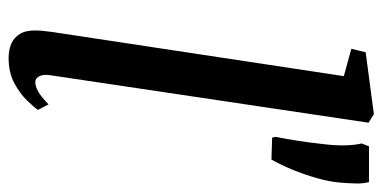

<svg xmlns="http://www.w3.org/2000/svg" viewBox="-236 -622 868 435"><g transform="rotate(90 197.5 -404.0)"><path d="M150 -85Q147.5 -68.5 152.2 -59.5Q157 -50.5 165.5 -50.5Q175 -50.5 186.5 -56.8Q198 -63 216 -80.5L228.5 -56.5Q222.5 -47.5 207.2 -31.8Q192 -16 168 -3Q144 10 110.5 10Q93 10 78.8 4Q64.5 -2 56.2 -15.8Q48 -29.5 48.5 -52Q48.5 -56 49 -62.8Q49.5 -69.5 50.5 -76.8Q51.5 -84 52 -89L152 -749.5L90 -766.5L98 -799L238 -817.5L257.5 -805.5ZM341 -585.5 291.5 -587 289.5 -594.5Q294 -617 298.2 -644Q302.5 -671 306 -703Q309.5 -732 308.8 -754Q308 -776 304.5 -790L311 -806.5H392Q395.5 -793.5 395.2 -778.2Q395 -763 393 -739Q391 -716.5 383 -688.2Q375 -660 363.8 -632.8Q352.5 -605.5 341 -585.5Z"/></g></svg>

Font: Merriweather 36pt
Style: Italic
Weight: 400
Italic angle: -7.8°
Version: Version 2.101